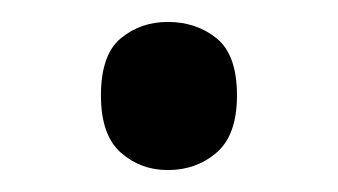

<svg xmlns="http://www.w3.org/2000/svg" viewBox="-20 -141 308 175"><path d="M72 -54Q72 -91 90 -106Q108 -121 133 -121Q159 -121 177.5 -106Q196 -91 196 -54Q196 -18 177.5 -2Q159 14 133 14Q108 14 90 -2Q72 -18 72 -54Z"/></svg>

Font: Noto Sans Lao Looped UI Regular
Style: Regular
Weight: 400
Designer: Mark Frömberg, Ben Mitchell
Foundry: The Fontpad Ltd
Version: Version 1.001